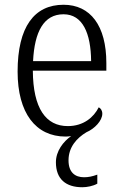

<svg xmlns="http://www.w3.org/2000/svg" viewBox="-20 -564 515 807"><path d="M326 223C346 223 371 218 389 208V170C367 178 351 181 333 181C296 181 268 161 268 110C268 54 303 16 343 -8C378 -23 410 -57 410 -86C410 -100 403 -109 395 -113C374 -71 331 -34 265 -34C173 -34 119 -108 118 -267H427V-299C427 -456 360 -544 247 -544C124 -544 54 -451 54 -263C54 -89 130 10 256 10C264 10 272 9 279 8C246 31 215 71 215 118C215 189 257 223 326 223ZM363 -307H119C125 -431 164 -504 247 -504C327 -504 362 -425 363 -307Z"/></svg>

Font: Noto Serif Georgian SemiCondensed Light
Style: Regular
Weight: 300
Width: 4
Designer: Monotype Design Team, Akaki Razmadze
Foundry: Google LLC
Version: Version 2.003